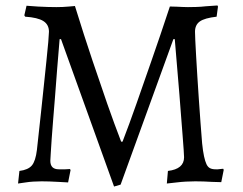

<svg xmlns="http://www.w3.org/2000/svg" viewBox="-20 -663 887 702"><path d="M397 19 203 -520H198Q188 -402 181 -307Q178 -266 174.5 -227Q171 -188 169 -155.5Q167 -123 165.5 -101.5Q164 -80 164 -75Q164 -44 195 -44H219Q227 -44 236 -45L238 -41L229 4Q211 3 193 2Q178 1 161 0.5Q144 0 132 0Q117 0 101.5 1Q86 2 74 4Q59 6 46 8L51 -38Q83 -42 96.5 -58Q110 -74 115 -115Q117 -133 121 -170Q125 -207 130 -252.5Q135 -298 140 -347Q145 -396 149.5 -438Q154 -480 156.5 -509.5Q159 -539 159 -547Q159 -573 138.5 -586Q118 -599 72 -602L69 -607L77 -642Q99 -640 119 -639Q136 -638 155 -637.5Q174 -637 186 -637Q197 -637 209 -637.5Q221 -638 231 -639Q242 -640 254 -641Q288 -531 318.5 -440.5Q349 -350 372 -284Q399 -207 423 -145H428Q452 -207 479 -284Q502 -350 533.5 -440Q565 -530 601 -639Q601 -639 608.5 -639Q616 -639 626.5 -638.5Q637 -638 648 -637.5Q659 -637 667 -637Q678 -637 696.5 -637.5Q715 -638 732 -640Q752 -641 775 -643L777 -639L772 -602Q728 -597 710.5 -584.5Q693 -572 693 -547Q693 -540 694 -516.5Q695 -493 697 -459.5Q699 -426 701.5 -384.5Q704 -343 707 -300.5Q710 -258 713 -216Q716 -174 719 -139Q722 -110 726 -91.5Q730 -73 735 -62.5Q740 -52 748 -48Q756 -44 768 -44Q773 -44 777 -44Q781 -44 786 -45Q790 -45 796 -46L798 -42L789 3Q772 3 755 2Q741 1 724.5 0.5Q708 0 694 0Q677 0 659.5 1Q642 2 626 4Q608 6 590 8L594 -38Q653 -45 653 -88Q653 -94 651.5 -116Q650 -138 647.5 -169.5Q645 -201 642 -239.5Q639 -278 636 -317Q628 -409 619 -520H614L421 12Z"/></svg>

Font: Alegreya
Style: Regular
Weight: 400
Designer: Juan Pablo del Peral
Foundry: Juan Pablo del Peral
Version: Version 1.003